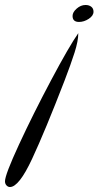

<svg xmlns="http://www.w3.org/2000/svg" viewBox="-99 -500 395 770"><path d="M192 -436Q192 -451 208.5 -465.5Q225 -480 244 -480Q258 -480 267 -473Q276 -466 276 -453Q276 -437 257 -424.5Q238 -412 218 -412Q192 -412 192 -436ZM-79 227Q-79 201 -22.5 79Q34 -43 106 -178.5Q178 -314 215 -367Q215 -336 200 -289Q185 -242 160 -177Q82 25 29.5 137.5Q-23 250 -59 250Q-67 250 -73 243.5Q-79 237 -79 227Z"/></svg>

Font: Dancing Script
Style: Regular
Weight: 400
Designer: Pablo Impallari
Foundry: Pablo Impallari
Version: Version 2.000